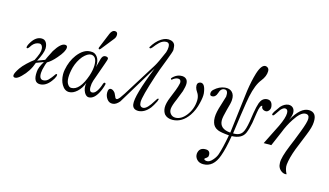

<svg xmlns="http://www.w3.org/2000/svg" viewBox="-111 -1086 3083 1801"><g transform="rotate(15 1430.0 -185.5)"><path d="M430 -387Q430 -349 370 -280Q325 -227 285 -205Q275 -183 270 -162Q259 -129 257 -97Q254 -34 294 -34Q328 -34 353 -67Q365 -79 384 -106Q386 -111 390 -115.5Q394 -120 398 -122Q402 -124 403 -123Q411 -120 406 -103Q398 -79 376 -51Q330 10 273 10Q207 10 216 -96Q217 -136 257 -201L186 -174Q157 -87 90 -23Q56 11 33 11Q13 11 13 -8Q13 -29 48 -81Q68 -110 103 -143Q138 -176 167 -197Q172 -205 184 -232Q202 -271 205 -295Q208 -320 201 -336Q192 -360 169 -358Q130 -355 103 -320L88 -298Q78 -285 71 -285Q64 -285 64 -294Q64 -312 88 -349Q127 -408 178 -409Q209 -410 224.5 -386Q240 -362 239 -326Q237 -281 192 -197Q226 -209 263 -224Q271 -244 311 -322Q365 -409 407 -409Q430 -409 430 -387Z M868 -147Q858 -104 837 -64Q800 8 749 10Q724 11 705 -21Q682 -63 692 -115Q671 -59 633 -24.5Q595 10 556 10Q513 10 485 -38Q461 -79 460 -137Q460 -161 464 -181Q480 -269 528 -333Q587 -410 654 -410Q667 -410 674 -409Q701 -406 721 -379Q742 -351 742 -303Q742 -294 740 -280Q745 -295 756 -339Q764 -374 770 -383Q781 -403 801 -403Q829 -403 829 -384Q829 -377 814 -335Q795 -284 749 -151Q739 -121 739 -87Q739 -49 758 -43Q786 -37 810 -71Q831 -101 845 -147Q850 -161 858 -161Q870 -161 868 -147ZM703 -189Q723 -249 723 -295Q723 -381 667 -383Q633 -383 591 -337Q550 -287 531 -222Q516 -164 516 -121Q516 -72 537 -49Q550 -33 567 -33Q649 -33 703 -189ZM853 -624Q853 -600 837 -581L740 -459Q732 -449 725 -451Q714 -456 725 -477L782 -616Q799 -654 825 -654Q853 -654 853 -624Z M1401 -625Q1401 -610 1366 -520Q1317 -395 1300 -341Q1230 -128 1230 -74Q1230 -50 1239.5 -38Q1249 -26 1268 -27Q1305 -30 1358 -119Q1374 -147 1381 -147Q1384 -147 1385 -146Q1391 -145 1380 -119Q1357 -74 1340 -51Q1291 10 1232 13Q1176 14 1169 -35Q1157 -114 1276 -411L1045 -30Q1013 8 981 10Q946 13 925 -16Q904 -44 904 -79Q904 -120 930 -120Q951 -120 972 -93Q978 -82 988 -59Q993 -42 1005 -42Q1016 -42 1033 -63L1066 -111Q1072 -120 1272 -441Q1294 -477 1341 -587Q1350 -614 1350 -640Q1350 -681 1318 -681Q1285 -681 1254 -653Q1229 -629 1206 -598Q1194 -583 1185 -583Q1177 -583 1177 -592Q1177 -594 1195 -620Q1214 -647 1239 -669Q1288 -710 1332 -709Q1383 -707 1396 -670Q1399 -661 1401 -625Z M1782 -305Q1785 -269 1770 -209Q1754 -138 1717 -83Q1654 9 1561 11Q1510 11 1483 -19Q1464 -44 1462 -81Q1461 -124 1487 -186Q1530 -290 1533 -306L1537 -322Q1542 -339 1542 -346Q1542 -377 1513 -377Q1487 -377 1455 -349L1447 -361Q1457 -374 1470 -384Q1498 -406 1529 -409Q1570 -414 1590 -389Q1601 -373 1601 -349Q1601 -323 1587 -275L1551 -183Q1523 -120 1520 -88Q1517 -58 1535 -37Q1553 -16 1582 -16Q1637 -16 1683 -73Q1737 -141 1739 -227Q1740 -257 1727 -285L1706 -320Q1696 -341 1696 -360Q1696 -390 1726 -395Q1771 -401 1782 -305Z M2426 -351Q2429 -328 2416 -311Q2403 -294 2387 -294Q2366 -294 2353.5 -305.5Q2341 -317 2343 -334Q2321 -337 2309 -259L2293 -155Q2281 -92 2263 -51Q2233 12 2138 14Q2117 142 2090 215Q2047 338 1947 338Q1907 338 1884.5 313Q1862 288 1865 256Q1873 197 1933 197Q1979 196 1979 241Q1979 248 1977 256Q1971 266 1963 271.5Q1955 277 1950.5 280Q1946 283 1946 288Q1946 298 1970 301Q1999 304 2030 267Q2054 239 2064 211Q2087 144 2111 14Q2032 8 2001 -5Q1958 -23 1946 -65Q1939 -86 1939 -114Q1939 -163 1965 -241L1992 -330Q1997 -390 1965 -392Q1925 -395 1910 -341Q1897 -299 1861 -299Q1841 -299 1841 -322Q1841 -344 1859 -360Q1905 -403 1960 -409Q2005 -414 2030.5 -388Q2056 -362 2053 -313Q2052 -285 2030 -211Q2010 -137 2010 -107Q2010 -22 2117 -14L2145 -245L2168 -433Q2183 -535 2206 -611Q2222 -662 2241 -684.5Q2260 -707 2282 -702Q2311 -694 2311 -663Q2311 -613 2271 -563Q2226 -508 2200 -386Q2193 -358 2169 -194Q2167 -177 2144 -14Q2209 -11 2234 -53Q2252 -80 2266 -161Q2270 -185 2279 -247Q2290 -313 2303 -350Q2322 -401 2367 -406Q2418 -410 2426 -351Z M2848 -311Q2847 -264 2813 -182L2748 -21Q2713 72 2706 138Q2702 177 2728 227Q2705 232 2682 218Q2640 192 2640 138Q2638 87 2688 -35Q2713 -93 2753 -198Q2790 -294 2790 -328Q2790 -349 2780.5 -359Q2771 -369 2751 -368Q2706 -366 2650 -279Q2608 -215 2580 -142Q2553 -81 2519 0H2445Q2461 -29 2542 -194Q2584 -282 2584 -327Q2584 -362 2562 -366Q2541 -371 2514 -341L2481 -293Q2469 -274 2462 -274Q2452 -274 2452 -283Q2452 -290 2466 -313L2505 -368Q2537 -403 2575 -408Q2604 -410 2621.5 -393Q2639 -376 2639 -346Q2639 -316 2618 -272Q2695 -410 2776 -409Q2854 -407 2848 -311Z"/></g></svg>

Font: GFS Solomos
Style: Regular
Weight: 400
Designer: George D. Matthiopoulos
Foundry: George D. Matthiopoulos
Version: Version 1.000